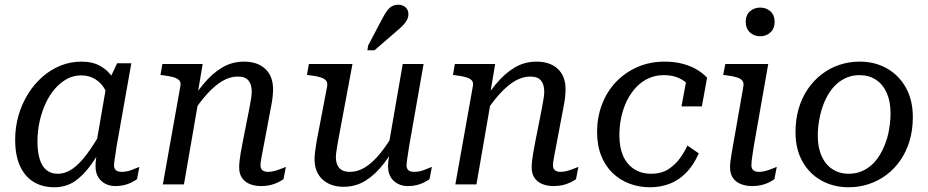

<svg xmlns="http://www.w3.org/2000/svg" viewBox="-20 -778 3915 810"><path d="M487 -377 446 -321Q442 -364 426 -395Q410 -426 383.5 -443Q357 -460 322 -460Q291 -460 263.5 -445.5Q236 -431 213 -405Q190 -379 173.5 -344Q157 -309 147.5 -267.5Q138 -226 138 -182Q138 -137 147.5 -106.5Q157 -76 176 -60.5Q195 -45 223 -45Q256 -45 285.5 -65.5Q315 -86 345.5 -126.5Q376 -167 410 -227L434 -199Q399 -132 365.5 -85Q332 -38 295 -13Q258 12 209 12Q159 12 122 -10.5Q85 -33 64.5 -77.5Q44 -122 44 -189Q44 -242 58 -290.5Q72 -339 97.5 -380.5Q123 -422 158 -453Q193 -484 235 -501Q277 -518 324 -518Q371 -518 403.5 -499.5Q436 -481 456.5 -449.5Q477 -418 487 -377ZM534 -511 472 -161Q469 -140 466.5 -124.5Q464 -109 462.5 -98Q461 -87 461 -80Q461 -67 469 -60Q477 -53 493 -53Q516 -53 538 -62Q560 -71 568 -74L558 -22Q548 -15 534 -8Q520 -1 503.5 3Q487 7 467 7Q443 7 424 -3Q405 -13 394 -31.5Q383 -50 383 -77Q383 -91 385 -107.5Q387 -124 392 -152L378 -124L430 -425L436 -430L474 -511Z M667 0H756L819 -364L813 -377L835 -508H665L657 -462L671 -460Q696 -457 712.5 -452Q729 -447 736.5 -438.5Q744 -430 741 -415ZM1092 -161 1123 -325Q1128 -349 1130 -368.5Q1132 -388 1132 -401Q1132 -457 1099 -487.5Q1066 -518 1010 -518Q959 -518 917 -493Q875 -468 837 -422Q799 -376 762 -315L786 -290Q821 -346 854.5 -382.5Q888 -419 919.5 -437Q951 -455 983 -455Q1015 -455 1028.5 -438Q1042 -421 1042 -392Q1042 -380 1039.5 -363.5Q1037 -347 1032 -321L1004 -179Q998 -150 995 -130.5Q992 -111 990.5 -97.5Q989 -84 989 -71Q989 -45 1001 -27.5Q1013 -10 1034 -1.5Q1055 7 1082 7Q1102 7 1119.5 3Q1137 -1 1151.5 -8Q1166 -15 1176 -22L1186 -74Q1181 -72 1168.5 -67Q1156 -62 1141 -57.5Q1126 -53 1111 -53Q1095 -53 1087 -60Q1079 -67 1079 -80Q1079 -88 1080.5 -98.5Q1082 -109 1085 -124.5Q1088 -140 1092 -161Z M1407 -187Q1403 -162 1400 -145Q1397 -128 1397 -116Q1397 -97 1403 -82.5Q1409 -68 1422 -60.5Q1435 -53 1457 -53Q1489 -53 1520 -72Q1551 -91 1582.5 -129Q1614 -167 1646 -224L1670 -199Q1636 -136 1600 -89Q1564 -42 1522.5 -16Q1481 10 1430 10Q1374 10 1340.5 -21Q1307 -52 1307 -107Q1307 -121 1309.5 -140Q1312 -159 1316 -183L1360 -413Q1363 -429 1355.5 -438Q1348 -447 1331.5 -452Q1315 -457 1290 -460L1275 -462L1283 -508H1467ZM1706 -161Q1703 -140 1700.5 -124.5Q1698 -109 1696.5 -98Q1695 -87 1695 -80Q1695 -67 1703 -60Q1711 -53 1727 -53Q1750 -53 1772 -62Q1794 -71 1802 -74L1792 -22Q1782 -15 1768 -8Q1754 -1 1737.5 3Q1721 7 1701 7Q1665 7 1641 -15Q1617 -37 1617 -77Q1617 -86 1618 -95.5Q1619 -105 1621 -116Q1623 -127 1626 -141L1616 -144L1679 -508H1767ZM1591 -696Q1603 -719 1613 -732.5Q1623 -746 1634.5 -752Q1646 -758 1660 -758Q1679 -758 1691 -747Q1703 -736 1703 -719Q1703 -707 1698 -696.5Q1693 -686 1684.5 -676Q1676 -666 1663 -655L1560 -566H1530L1533 -586Z M1901 0H1990L2053 -364L2047 -377L2069 -508H1899L1891 -462L1905 -460Q1930 -457 1946.5 -452Q1963 -447 1970.5 -438.5Q1978 -430 1975 -415ZM2326 -161 2357 -325Q2362 -349 2364 -368.5Q2366 -388 2366 -401Q2366 -457 2333 -487.5Q2300 -518 2244 -518Q2193 -518 2151 -493Q2109 -468 2071 -422Q2033 -376 1996 -315L2020 -290Q2055 -346 2088.5 -382.5Q2122 -419 2153.5 -437Q2185 -455 2217 -455Q2249 -455 2262.5 -438Q2276 -421 2276 -392Q2276 -380 2273.5 -363.5Q2271 -347 2266 -321L2238 -179Q2232 -150 2229 -130.5Q2226 -111 2224.5 -97.5Q2223 -84 2223 -71Q2223 -45 2235 -27.5Q2247 -10 2268 -1.5Q2289 7 2316 7Q2336 7 2353.5 3Q2371 -1 2385.5 -8Q2400 -15 2410 -22L2420 -74Q2415 -72 2402.5 -67Q2390 -62 2375 -57.5Q2360 -53 2345 -53Q2329 -53 2321 -60Q2313 -67 2313 -80Q2313 -88 2314.5 -98.5Q2316 -109 2319 -124.5Q2322 -140 2326 -161Z M2727 -45Q2771 -45 2801 -65Q2831 -85 2850.5 -113Q2870 -141 2880 -164L2928 -131Q2906 -81 2874.5 -49Q2843 -17 2804.5 -2.5Q2766 12 2722 12Q2677 12 2636.5 -3Q2596 -18 2565 -47.5Q2534 -77 2516.5 -120.5Q2499 -164 2499 -221Q2499 -284 2520 -338.5Q2541 -393 2579.5 -433Q2618 -473 2670 -495.5Q2722 -518 2784 -518Q2827 -518 2861.5 -508.5Q2896 -499 2921.5 -483.5Q2947 -468 2963 -450L2941 -329H2855L2875 -437Q2886 -437 2894.5 -430.5Q2903 -424 2909 -414Q2915 -404 2916.5 -392.5Q2918 -381 2914 -370Q2905 -396 2887.5 -416.5Q2870 -437 2843.5 -449Q2817 -461 2780 -461Q2746 -461 2717 -448Q2688 -435 2665 -411Q2642 -387 2626 -355.5Q2610 -324 2601.5 -286Q2593 -248 2593 -207Q2593 -156 2609 -120Q2625 -84 2655.5 -64.5Q2686 -45 2727 -45Z M3060 -71Q3060 -84 3061.5 -97.5Q3063 -111 3066.5 -130.5Q3070 -150 3075 -179L3116 -413Q3119 -429 3111.5 -438Q3104 -447 3087.5 -452Q3071 -457 3046 -460L3031 -462L3040 -508H3221L3160 -161Q3157 -140 3154.5 -124.5Q3152 -109 3151 -98.5Q3150 -88 3150 -80Q3150 -67 3158 -60Q3166 -53 3182 -53Q3197 -53 3212 -57.5Q3227 -62 3239.5 -67Q3252 -72 3257 -74L3247 -22Q3237 -15 3223 -8Q3209 -1 3191.5 3Q3174 7 3154 7Q3127 7 3105.5 -1.5Q3084 -10 3072 -27.5Q3060 -45 3060 -71ZM3126 -686Q3126 -714 3143.5 -730Q3161 -746 3187 -746Q3213 -746 3230.5 -730Q3248 -714 3248 -686Q3248 -658 3230.5 -641.5Q3213 -625 3187 -625Q3161 -625 3143.5 -641.5Q3126 -658 3126 -686Z M3715 -173Q3723 -193 3727.5 -214.5Q3732 -236 3734.5 -257.5Q3737 -279 3737 -300Q3737 -350 3721 -386Q3705 -422 3675.5 -441.5Q3646 -461 3606 -461Q3577 -461 3553 -451Q3529 -441 3510 -424Q3491 -407 3476.5 -383.5Q3462 -360 3452 -333Q3445 -313 3440 -291.5Q3435 -270 3432.5 -248.5Q3430 -227 3430 -206Q3430 -156 3446 -120Q3462 -84 3491.5 -64.5Q3521 -45 3561 -45Q3590 -45 3614 -55Q3638 -65 3657 -82Q3676 -99 3690.5 -122.5Q3705 -146 3715 -173ZM3336 -220Q3336 -274 3349.5 -320Q3363 -366 3388 -402.5Q3413 -439 3447 -465Q3481 -491 3521.5 -504.5Q3562 -518 3607 -518Q3671 -518 3721.5 -489.5Q3772 -461 3801.5 -408.5Q3831 -356 3831 -284Q3831 -230 3817.5 -184.5Q3804 -139 3779 -102.5Q3754 -66 3720 -40.5Q3686 -15 3645.5 -1.5Q3605 12 3560 12Q3497 12 3446 -16Q3395 -44 3365.5 -96.5Q3336 -149 3336 -220Z"/></svg>

Font: Roboto Serif 20pt
Style: Italic
Weight: 400
Italic angle: -10°
Designer: Greg Gazdowicz
Foundry: Commercial Type
Version: Version 1.008